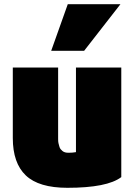

<svg xmlns="http://www.w3.org/2000/svg" viewBox="-20 -869 629 915"><path d="M558 -25Q491 26 301 26Q165 26 103 -33Q41 -92 41 -211V-547H257V-278Q257 -269 257 -252.5Q257 -236 257 -228Q257 -220 257 -207Q257 -194 258.5 -187.5Q260 -181 262.5 -172Q265 -163 268.5 -158.5Q272 -154 277.5 -149.5Q283 -145 290 -143Q297 -141 307 -141Q326 -141 342 -144V-547H558ZM381 -627H224L303 -849H554Z"/></svg>

Font: Repo
Style: ExtraBlack
Weight: 1000
Designer: Stefan Peev
Foundry: Context Ltd
Version: Version 001.000